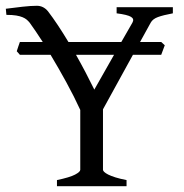

<svg xmlns="http://www.w3.org/2000/svg" viewBox="-20 -640 634 660"><path d="M241.2 -451.7Q258.3 -421.4 274.2 -391.1Q290 -360.8 304.2 -332L372.1 -451.7ZM574.2 -594.2Q540.5 -587.9 522.7 -581.3Q504.9 -574.7 498 -562L461.4 -495.6H534.2L546.4 -484.4L534.2 -451.7H437L334 -264.2V-56.2Q334 -53.2 338.1 -49.1Q342.3 -44.9 351.8 -40Q361.3 -35.2 376.7 -30.3Q392.1 -25.4 415 -21V0H175.8V-21Q220.2 -30.3 238 -39.8Q255.9 -49.3 255.9 -56.2V-262.2Q234.9 -308.1 208 -357.2Q181.2 -406.2 153.8 -451.7H48.3L37.6 -463.9Q40 -471.2 42.7 -479.5Q45.4 -487.8 48.3 -495.6H127Q114.3 -515.1 103 -532Q91.8 -548.8 82 -562Q77.6 -567.4 72 -572.3Q66.4 -577.1 57.6 -580.8Q48.8 -584.5 35.6 -586.7Q22.5 -588.9 2 -588.9L0 -609.9Q28.8 -613.8 57.6 -616.9Q86.4 -620.1 106.9 -620.1Q129.4 -620.1 145 -601.1Q161.1 -580.1 179 -553.2Q196.8 -526.4 215.3 -495.6H397L435.1 -562Q442.4 -574.7 430.4 -582Q418.5 -589.4 380.9 -594.2V-615.2H574.2Z"/></svg>

Font: Noto Serif Devanagari
Style: Regular
Weight: 400
Designer: Monotype Design Team
Foundry: Monotype Imaging Inc.
Version: Version 1.01